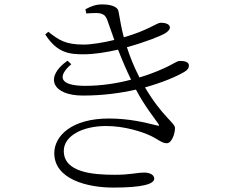

<svg xmlns="http://www.w3.org/2000/svg" viewBox="-20 -806 1040 870"><path d="M689 -238C640 -250 568 -269 473 -269C306 -269 226 -191 226 -112C226 6 375 44 493 44C626 44 679 28 679 3C679 -12 661 -24 634 -24C599 -24 572 -14 501 -14C402 -14 269 -24 269 -122C269 -190 353 -235 461 -235C544 -235 624 -209 662 -191C698 -174 713 -157 736 -157C758 -157 773 -200 773 -226C773 -249 715 -278 637 -410C716 -432 777 -458 815 -480C832 -490 836 -499 836 -509C836 -524 819 -530 797 -530C779 -530 772 -518 717 -494C688 -481 652 -467 612 -455C586 -505 568 -552 555 -592C639 -615 711 -644 730 -656C743 -665 750 -673 750 -682C749 -698 727 -703 708 -703C691 -703 650 -668 541 -637C530 -677 524 -718 517 -754C513 -779 475 -786 443 -786C416 -786 395 -779 367 -764L371 -745C386 -746 401 -747 418 -747C449 -746 459 -735 467 -713L498 -625C449 -613 394 -604 359 -604C277 -604 247 -624 199 -662L185 -650C239 -565 296 -560 359 -560C407 -560 462 -569 515 -581C534 -532 554 -486 574 -445C510 -428 439 -417 366 -417C250 -417 238 -459 303 -515L286 -531C180 -457 216 -373 356 -373C445 -373 526 -384 596 -400C635 -326 679 -272 696 -247C703 -237 703 -234 689 -238Z"/></svg>

Font: Noto Serif CJK HK Light
Style: Regular
Weight: 300
Designer: Ryoko NISHIZUKA 西塚涼子 (kana & ideographs); Frank Grießhammer (Latin, Greek & Cyrillic); Wenlong ZHANG 张文龙 (bopomofo); San
Foundry: Adobe
Version: Version 2.001;hotconv 1.1.0;makeotfexe 2.6.0